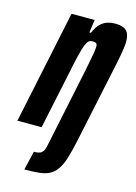

<svg xmlns="http://www.w3.org/2000/svg" viewBox="-128 -578 590 835"><g transform="rotate(15 167.0 -160.5)"><path d="M67 197 87 112Q107 112 116.5 107Q126 102 131 91Q136 80 139 62L212 -287Q222 -337 226.5 -362.5Q231 -388 231 -399Q231 -407 229 -411Q227 -415 222 -416.5Q217 -418 209 -418Q199 -418 192 -412Q185 -406 178.5 -389Q172 -372 164 -339Q156 -306 145 -251L92 0H-17L90 -510H194L186 -452H193Q204 -479 219 -493.5Q234 -508 250.5 -513Q267 -518 283 -518Q308 -518 323 -511.5Q338 -505 344.5 -490.5Q351 -476 351 -452Q351 -442 347.5 -418Q344 -394 338 -364L257 19Q247 66 237 98Q227 130 213.5 150Q200 170 181 180.5Q162 191 134.5 194Q107 197 67 197Z"/></g></svg>

Font: Saira UltraCondensed ExtraBold
Style: Italic
Weight: 800
Width: 1
Italic angle: -12°
Designer: Hector Gatti with collaboration of the Omnibus-Type team
Foundry: Omnibus-Type
Version: Version 1.101